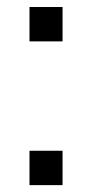

<svg xmlns="http://www.w3.org/2000/svg" viewBox="-20 -539 268 559"><path d="M65.9 -418.5V-518.6H162.1V-418.5ZM65.9 0V-100.1H162.1V0Z"/></svg>

Font: Arian AMU
Style: Regular
Weight: 400
Designer: Ruben Hakobyan (Tarumian)
Foundry: Ruben Hakobyan (Tarumian)
Version: Version 4.003